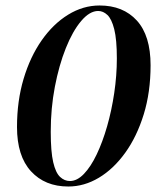

<svg xmlns="http://www.w3.org/2000/svg" viewBox="-20 -667 578 700"><path d="M229 13Q144 13 93 -42.5Q42 -98 42 -204Q42 -299 66 -379.5Q90 -460 132 -520Q174 -580 228.5 -613.5Q283 -647 343 -647Q429 -647 479 -592Q529 -537 529 -429Q529 -331 504 -250Q479 -169 436.5 -110Q394 -51 340.5 -19Q287 13 229 13ZM235 -7Q261 -7 286 -33Q311 -59 332.5 -104Q354 -149 370.5 -206.5Q387 -264 396.5 -328Q406 -392 406 -454Q406 -523 396.5 -560.5Q387 -598 371.5 -612.5Q356 -627 338 -627Q307 -627 276 -590.5Q245 -554 220 -491.5Q195 -429 180 -350.5Q165 -272 165 -187Q165 -114 174 -75.5Q183 -37 199 -22Q215 -7 235 -7Z"/></svg>

Font: DM Serif Display
Style: Italic
Weight: 400
Italic angle: -12°
Designer: Colophon Foundry, Frank Grießhammer
Foundry: Colophon Foundry
Version: Version 5.100; ttfautohint (v1.8.2)